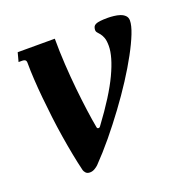

<svg xmlns="http://www.w3.org/2000/svg" viewBox="-101 -626 741 738"><g transform="rotate(-20 269.5 -256.5)"><path d="M64.5 -467.3Q64.5 -475.6 60.3 -478.8Q56.2 -481.9 48.8 -481.9H33.2L43 -518.6H194.8Q194.8 -466.3 198 -413.1Q201.2 -359.9 206.3 -310.3Q211.4 -260.7 217.3 -218Q223.1 -175.3 229 -144Q230 -138.2 235.4 -138.2Q240.2 -138.2 243.2 -143.1Q315.4 -240.2 347.9 -309.3Q380.4 -378.4 380.4 -421.9Q380.4 -443.4 376 -455.1Q371.6 -466.8 366 -473.9Q360.4 -481 356 -485.6Q351.6 -490.2 351.6 -497.6Q352.1 -504.9 354.5 -510Q356.9 -515.1 363.5 -518.3Q370.1 -521.5 381.8 -522.9Q393.6 -524.4 413.6 -524.4Q424.3 -524.4 437.7 -522.9Q451.2 -521.5 462.9 -517.6Q474.6 -513.7 482.4 -505.9Q490.2 -498 490.2 -485.8Q490.2 -465.8 477.3 -433.1Q464.4 -400.4 442.1 -359.4Q419.9 -318.4 389.9 -272Q359.9 -225.6 325.4 -179Q291 -132.3 254.2 -87.6Q217.3 -43 181.2 -5.9Q175.8 -0.5 166.3 5.1Q156.7 10.7 146.5 10.7Q135.3 10.7 129.6 4.4Q124 -2 122.6 -7.3Q114.7 -39.6 107.4 -77.4Q100.1 -115.2 93.5 -156.2Q86.9 -197.3 81.8 -239.3Q76.7 -281.2 72.8 -321.8Q68.8 -362.3 66.7 -399.4Q64.5 -436.5 64.5 -467.3Z"/></g></svg>

Font: Arian AMU Serif
Style: Bold Italic
Weight: 700
Italic angle: -15°
Designer: Ruben Hakobyan (Tarumian)
Foundry: Ruben Hakobyan (Tarumian)
Version: Version 1.002